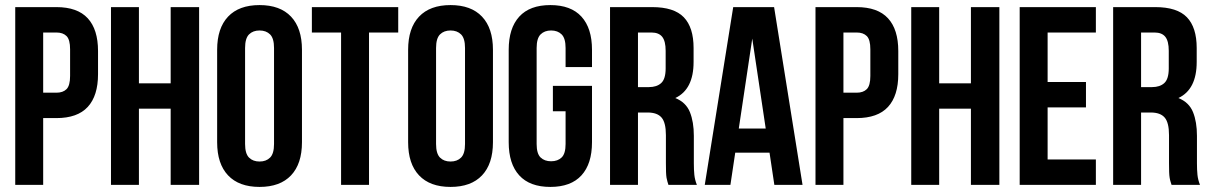

<svg xmlns="http://www.w3.org/2000/svg" viewBox="-20 -728 4765 756"><path d="M202 -700Q285 -700 325.5 -656Q366 -612 366 -527V-436Q366 -351 325.5 -307Q285 -263 202 -263H150V0H40V-700ZM150 -600V-363H202Q228 -363 242 -377Q256 -391 256 -429V-534Q256 -572 242 -586Q228 -600 202 -600Z M527 0H417V-700H527V-400H652V-700H764V0H652V-300H527Z M945 -161Q945 -123 960.5 -107.5Q976 -92 1002 -92Q1028 -92 1043.5 -107.5Q1059 -123 1059 -161V-539Q1059 -577 1043.5 -592.5Q1028 -608 1002 -608Q976 -608 960.5 -592.5Q945 -577 945 -539ZM835 -532Q835 -617 878 -662.5Q921 -708 1002 -708Q1083 -708 1126 -662.5Q1169 -617 1169 -532V-168Q1169 -83 1126 -37.5Q1083 8 1002 8Q921 8 878 -37.5Q835 -83 835 -168Z M1208 -700H1548V-600H1433V0H1323V-600H1208Z M1697 -161Q1697 -123 1712.5 -107.5Q1728 -92 1754 -92Q1780 -92 1795.5 -107.5Q1811 -123 1811 -161V-539Q1811 -577 1795.5 -592.5Q1780 -608 1754 -608Q1728 -608 1712.5 -592.5Q1697 -577 1697 -539ZM1587 -532Q1587 -617 1630 -662.5Q1673 -708 1754 -708Q1835 -708 1878 -662.5Q1921 -617 1921 -532V-168Q1921 -83 1878 -37.5Q1835 8 1754 8Q1673 8 1630 -37.5Q1587 -83 1587 -168Z M2157 -390H2311V-168Q2311 -83 2269.5 -37.5Q2228 8 2147 8Q2066 8 2024.5 -37.5Q1983 -83 1983 -168V-532Q1983 -617 2024.5 -662.5Q2066 -708 2147 -708Q2228 -708 2269.5 -662.5Q2311 -617 2311 -532V-464H2207V-539Q2207 -577 2191.5 -592.5Q2176 -608 2150 -608Q2124 -608 2108.5 -592.5Q2093 -577 2093 -539V-161Q2093 -123 2108.5 -108Q2124 -93 2150 -93Q2176 -93 2191.5 -108Q2207 -123 2207 -161V-290H2157Z M2612 0Q2610 -7 2608 -13Q2606 -19 2604.5 -28Q2603 -37 2602.5 -51Q2602 -65 2602 -86V-196Q2602 -245 2585 -265Q2568 -285 2530 -285H2492V0H2382V-700H2548Q2634 -700 2672.5 -660Q2711 -620 2711 -539V-484Q2711 -376 2639 -342Q2681 -325 2696.5 -286.5Q2712 -248 2712 -193V-85Q2712 -59 2714 -39.5Q2716 -20 2724 0ZM2492 -600V-385H2535Q2566 -385 2583.5 -401Q2601 -417 2601 -459V-528Q2601 -566 2587.5 -583Q2574 -600 2545 -600Z M3140 0H3029L3010 -127H2875L2856 0H2755L2867 -700H3028ZM2889 -222H2995L2942 -576Z M3353 -700Q3436 -700 3476.5 -656Q3517 -612 3517 -527V-436Q3517 -351 3476.5 -307Q3436 -263 3353 -263H3301V0H3191V-700ZM3301 -600V-363H3353Q3379 -363 3393 -377Q3407 -391 3407 -429V-534Q3407 -572 3393 -586Q3379 -600 3353 -600Z M3678 0H3568V-700H3678V-400H3803V-700H3915V0H3803V-300H3678Z M4105 -405H4256V-305H4105V-100H4295V0H3995V-700H4295V-600H4105Z M4593 0Q4591 -7 4589 -13Q4587 -19 4585.5 -28Q4584 -37 4583.5 -51Q4583 -65 4583 -86V-196Q4583 -245 4566 -265Q4549 -285 4511 -285H4473V0H4363V-700H4529Q4615 -700 4653.5 -660Q4692 -620 4692 -539V-484Q4692 -376 4620 -342Q4662 -325 4677.5 -286.5Q4693 -248 4693 -193V-85Q4693 -59 4695 -39.5Q4697 -20 4705 0ZM4473 -600V-385H4516Q4547 -385 4564.5 -401Q4582 -417 4582 -459V-528Q4582 -566 4568.5 -583Q4555 -600 4526 -600Z"/></svg>

Font: SVN-Bebas Neue
Style: Bold
Weight: 700
Designer: Ryoichi Tsunekawa
Foundry: Ryoichi Tsunekawa
Version: Version 1.300; ttfautohint (v1.7.9-c794)